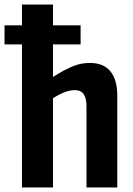

<svg xmlns="http://www.w3.org/2000/svg" viewBox="-45 -828 587 848"><path d="M-25 -716H52V-808H189V-716H311V-632H189V-488Q217 -506 239 -517.5Q261 -529 280 -536.5Q299 -544 316.5 -547Q334 -550 353 -550Q412 -550 442.5 -513Q473 -476 473 -406V0H337V-360Q337 -430 286 -430Q244 -430 189 -394V0H52V-632H-25Z"/></svg>

Font: Encode Sans Compressed
Style: Bold
Weight: 700
Designer: Pablo Impallari, Andres Torresi
Foundry: Pablo Impallari, Andres Torresi
Version: Version 1.000; ttfautohint (v1.00) -l 8 -r 50 -G 200 -x 14 -